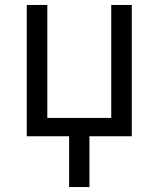

<svg xmlns="http://www.w3.org/2000/svg" viewBox="-20 -550 640 775"><path d="M259 205V0H88V-530H171V-74H429V-530H512V0H341V205Z"/></svg>

Font: Iosevka Curly Extended
Style: Regular
Weight: 400
Width: 7
Monospace: yes
Designer: Belleve Invis
Foundry: Belleve Invis
Version: Version 11.1.0; ttfautohint (v1.8.3)